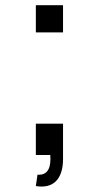

<svg xmlns="http://www.w3.org/2000/svg" viewBox="-20 -582 371 721"><path d="M114.6 -562.5V-460.4H216.7V-562.5ZM216.7 15.6V-117.7H114.6V0H168.8C171.9 41.7 163.5 77.1 120.8 74L114.6 116.7C182.3 128.1 216.7 87.5 216.7 15.6Z"/></svg>

Font: Manrope3 Medium
Style: Regular
Weight: 500
Width: 4
Designer: Mikhail Sharanda
Foundry: Mikhail Sharanda
Version: Version 3.000;PS 003.000;hotconv 1.0.88;makeotf.lib2.5.64775